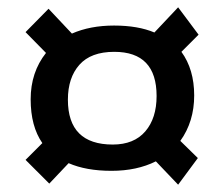

<svg xmlns="http://www.w3.org/2000/svg" viewBox="-20 -568 614 526"><path d="M177 -476Q227 -498 292.5 -498Q358 -498 403 -479L468 -548L524 -473L477 -426Q512 -378 512 -306.5Q512 -235 474 -182L522 -135L468 -62L407 -126Q355 -100 285.5 -100Q216 -100 168 -121L115 -65L50 -130L96 -176Q64 -222 64 -296Q64 -370 106 -423L50 -480L113 -544ZM166 -295Q166 -172 289 -172Q347 -172 378 -208Q409 -244 409 -305Q409 -426 293 -426Q229 -426 197.5 -390.5Q166 -355 166 -295Z"/></svg>

Font: Convergence
Style: Regular
Weight: 400
Designer: Nicolas Silva and John Vargas
Foundry: Nicolas Silva and Jonh Vargas
Version: Version 1.002